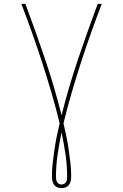

<svg xmlns="http://www.w3.org/2000/svg" viewBox="-20 -755 640 998"><path d="M300 223Q289 223 278 218.5Q267 214 260.5 204.5Q254 195 252 183.5Q250 172 250 160Q250 126 254 91.5Q258 57 263 22.5Q268 -12 275 -46Q282 -80 290 -114Q271 -193 248 -271.5Q225 -350 200 -427.5Q175 -505 147.5 -582Q120 -659 91 -735H112Q165 -593 214 -448.5Q263 -304 300 -156Q337 -304 386 -448.5Q435 -593 488 -735H509Q480 -659 452.5 -582Q425 -505 400 -427.5Q375 -350 352 -271.5Q329 -193 310 -114Q318 -80 325 -46Q332 -12 337 22.5Q342 57 346 91.5Q350 126 350 160Q350 172 348 183.5Q346 195 339.5 204.5Q333 214 322 218.5Q311 223 300 223ZM300 204Q307 204 313.5 200.5Q320 197 323.5 191Q327 185 328 177.5Q329 170 329 163Q329 105 320.5 47.5Q312 -10 300 -67Q288 -10 279.5 47.5Q271 105 271 163Q271 170 272 177.5Q273 185 276.5 191Q280 197 286.5 200.5Q293 204 300 204Z"/></svg>

Font: Iosevka Aile Thin
Style: Regular
Weight: 100
Designer: Belleve Invis
Foundry: Belleve Invis
Version: Version 31.1.0; ttfautohint (v1.8.4)